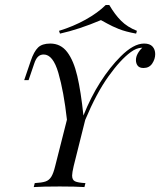

<svg xmlns="http://www.w3.org/2000/svg" viewBox="-20 -759 650 779"><path d="M609.7 -539.5Q609.7 -519.4 597.6 -501.2Q585.5 -483.1 562.1 -483.1Q546 -483.1 538.7 -492.3Q531.5 -501.6 531.5 -515.3Q531.5 -528.2 538.7 -541.5Q546 -554.8 557.3 -565.3H554.8Q533.1 -564.5 510.5 -547.6Q468.5 -516.9 419.8 -448.8Q371 -380.6 325.8 -272.6L279 -85.5Q272.6 -58.1 272.6 -46.8Q272.6 -29 284.3 -23.4Q296 -17.7 326.6 -16.1L322.6 0Q286.3 -2.4 222.6 -2.4Q152.4 -2.4 116.9 0L121 -16.1Q150 -17.7 164.5 -22.6Q179 -27.4 187.9 -41.5Q196.8 -55.6 204 -85.5L251.6 -273.4Q238.7 -387.9 216.9 -462.9Q195.2 -537.9 157.3 -537.9Q143.5 -537.9 134.3 -529Q125 -520.2 118.5 -500L96 -433.9H78.2L104.8 -512.1Q117.7 -550 134.3 -566.1Q150.8 -582.3 183.9 -582.3Q226.6 -582.3 252.8 -547.6Q279 -512.9 293.5 -450.8Q308.1 -388.7 318.5 -290.3Q348.4 -365.3 387.1 -425.8Q425.8 -486.3 469.4 -529.8Q521.8 -582.3 564.5 -582.3Q587.9 -582.3 598.8 -570.2Q609.7 -558.1 609.7 -539.5ZM223.4 -622.6 219.4 -633.9Q277.4 -651.6 327.4 -679.4Q377.4 -707.3 408.9 -738.7H423.4Q446 -700 471.4 -674.6Q496.8 -649.2 535.5 -633.9L532.3 -622.6Q488.7 -630.6 461.7 -641.5Q434.7 -652.4 415.3 -663.3Q396 -674.2 389.5 -677.4Q300 -639.5 223.4 -622.6Z"/></svg>

Font: Playfair Display SC
Style: Italic
Weight: 400
Italic angle: -14°
Designer: Claus Eggers Sørensen
Foundry: Claus Eggers Sørensen
Version: Version 1.202; ttfautohint (v1.6)